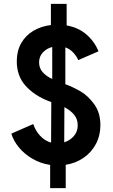

<svg xmlns="http://www.w3.org/2000/svg" viewBox="-20 -856 589 1000"><path d="M241.2 2.9Q191.4 -4.4 149.2 -29.1Q106.9 -53.7 78.4 -88.4Q49.8 -123 39.1 -160.2L153.3 -210Q164.1 -176.3 188.5 -149.4Q212.9 -122.6 246.1 -113.3L247.1 -324.7L234.4 -329.1Q160.6 -357.4 114 -408.4Q67.4 -459.5 67.4 -537.1Q67.4 -590.3 90.1 -630.6Q112.8 -670.9 153.1 -695.1Q193.4 -719.2 245.1 -725.6V-835.9H327.1V-723.6Q387.7 -712.9 429.7 -676.8Q471.7 -640.6 493.2 -588.9L387.7 -543Q378.4 -564 361.3 -582.3Q344.2 -600.6 320.3 -609.4V-417.5Q362.3 -401.9 400.4 -379.6Q438.5 -357.4 470.7 -313.2Q502.9 -269 502.9 -204.1Q502.9 -150.4 479.7 -106.4Q456.5 -62.5 415.5 -34.2Q374.5 -5.9 322.3 2.4V124H241.2ZM252 -444.3V-611.3Q222.2 -603.5 202.9 -582.5Q183.6 -561.5 183.6 -531.2Q183.6 -501.5 201.9 -480.5Q220.2 -459.5 252 -444.3ZM384.8 -203.1Q384.8 -235.8 366 -258.5Q347.2 -281.2 315.4 -297.9L314.5 -114.7Q345.2 -124.5 365 -147.7Q384.8 -170.9 384.8 -203.1Z"/></svg>

Font: Reddit Sans Strawberry
Style: Bold
Weight: 700
Designer: Stephen Hutchings
Foundry: Reddit
Version: Version 1.013